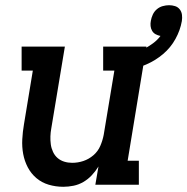

<svg xmlns="http://www.w3.org/2000/svg" viewBox="-20 -709 719 737"><path d="M223 8Q194 8 167 0Q140 -8 119.5 -25.5Q99 -43 86.5 -67Q74 -91 69 -118Q64 -145 65.5 -174Q67 -203 72 -232L106 -438H63V-530H229L177 -217Q174 -201 173.5 -185.5Q173 -170 175 -155Q177 -140 183.5 -126Q190 -112 201 -102.5Q212 -93 226.5 -88.5Q241 -84 257 -84Q279 -84 300 -91Q321 -98 338.5 -113Q356 -128 365 -149Q374 -170 378 -191L419 -438H376V-530H542L470 -92H513V0H346L358 -70Q347 -52 332.5 -36.5Q318 -21 300 -10.5Q282 0 262 4Q242 8 223 8ZM473 -438 471 -446 457 -495Q476 -500 495 -506Q514 -512 532 -521Q550 -530 567 -542.5Q584 -555 596 -571Q596 -571 596 -571Q596 -571 596 -571Q586 -573 577.5 -577.5Q569 -582 564 -590.5Q559 -599 558 -609Q557 -619 559 -629Q561 -641 566.5 -653Q572 -665 582 -673.5Q592 -682 604.5 -685.5Q617 -689 629 -689Q641 -689 652 -685.5Q663 -682 670 -673Q677 -664 678.5 -652Q680 -640 678 -628Q672 -593 653.5 -559.5Q635 -526 606 -501.5Q577 -477 542.5 -462Q508 -447 473 -438Z"/></svg>

Font: Iosevka Curly Slab SmBdExObl
Style: Regular
Weight: 600
Width: 7
Italic angle: -9°
Monospace: yes
Designer: Belleve Invis
Foundry: Belleve Invis
Version: Version 11.1.0; ttfautohint (v1.8.3)